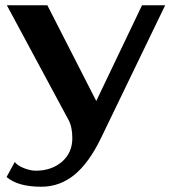

<svg xmlns="http://www.w3.org/2000/svg" viewBox="-20 -510 654 730"><path d="M5 163 36 106Q47 120 71.5 129.5Q96 139 116 139Q176 139 215.5 105Q255 71 255 15Q255 -28 240 -55L6 -490H160L346 -126L520 -490H608L364 15Q318 110 262.5 155Q207 200 137 200Q48 200 5 163Z"/></svg>

Font: Fahkwang
Style: Bold
Weight: 700
Designer: Suppakit Chalermlarp | Katatrad Co.,Ltd.
Foundry: Cadson Demak Co.,Ltd.
Version: Version 1.000; ttfautohint (v1.6)